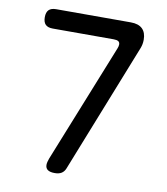

<svg xmlns="http://www.w3.org/2000/svg" viewBox="-83 -800 766 879"><g transform="rotate(10 300.0 -360.0)"><path d="M194 -51 415 -603Q417 -608 418 -612.5Q419 -617 419 -621Q419 -631 412 -635.5Q405 -640 390 -640H107Q84 -640 73 -651Q62 -662 62 -685Q62 -708 73 -719Q84 -730 107 -730H454Q490 -730 508 -712.5Q526 -695 526 -662Q526 -650 524 -640.5Q522 -631 519 -623L280 -20Q274 -5 262 2.5Q250 10 230 10Q209 10 198 2.5Q187 -5 187 -21Q187 -27 189 -35Q191 -43 194 -51Z"/></g></svg>

Font: Maple Mono NF
Style: Regular
Weight: 400
Monospace: yes
Designer: subframe7536
Version: Version 7.000